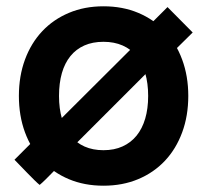

<svg xmlns="http://www.w3.org/2000/svg" viewBox="-20 -575 658 610"><path d="M106 12.5Q113.5 6.3 124.9 -4.9Q136.3 -16.2 148.5 -28.7Q160.8 -41.2 171.9 -52.9Q183.1 -64.6 190 -71.5L212.7 -110L477 -374.3L506.3 -387L592.2 -471.8L512.2 -552.5L431.7 -472.2L421.2 -444.2L151.5 -175.5L115.5 -157L26 -67.5Q31.3 -62.2 42.5 -50.5Q53.6 -38.9 65.8 -26.4Q78 -13.8 89.2 -2.8Q100.5 8.3 106 12.5ZM308.7 15Q369.4 15 419 -5.8Q468.5 -26.5 504 -64.2Q539.4 -101.9 558.8 -154.5Q578.2 -207 578.2 -270.2Q578.2 -333.1 558.8 -385.5Q539.5 -438 504.1 -475.7Q468.7 -513.4 419.1 -534.2Q369.6 -555 308.7 -555Q248.4 -555 198.9 -534.1Q149.3 -513.2 114.1 -475.7Q78.8 -438.2 59.4 -385.8Q40 -333.3 40 -270.2Q40 -207.2 59.3 -154.7Q78.7 -102.2 113.9 -64.4Q149.2 -26.6 198.7 -5.8Q248.2 15 308.7 15ZM308.7 -97.8Q274.9 -97.8 248.6 -109.5Q222.3 -121.2 204.3 -143.4Q186.3 -165.6 176.9 -197.7Q167.5 -229.8 167.5 -270.2Q167.5 -310.8 176.6 -342.7Q185.8 -374.7 203.7 -396.7Q221.6 -418.8 247.9 -430.5Q274.2 -442.2 308.7 -442.2Q342.9 -442.2 369.5 -430.5Q396 -418.9 414 -396.8Q431.9 -374.7 441.3 -342.6Q450.7 -310.6 450.7 -270.2Q450.7 -229.8 441.3 -198Q431.9 -166.2 413.8 -143.9Q395.7 -121.7 369.3 -109.8Q343 -97.8 308.7 -97.8Z"/></svg>

Font: Vela Sans GX ExtLt
Style: Regular
Weight: 200
Designer: Principal design: Mikhail Sharanda - project Manrope.
Design modification: Ravid Balaliev
Foundry: Mikhail Sharanda
Version: Version 1.001